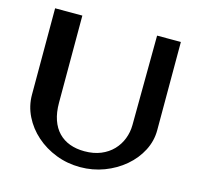

<svg xmlns="http://www.w3.org/2000/svg" viewBox="-106 -831 993 962"><g transform="rotate(15 390.0 -350.0)"><path d="M389.9 18.8Q323.7 18.8 264.8 -4Q205.8 -26.8 160.7 -66.7Q115.6 -106.6 89.8 -158.9Q63.9 -211.2 63.9 -269.6V-717.6H205.2V-265.6Q205.2 -215.3 218.2 -177.3Q231.2 -139.3 255.6 -114.1Q280 -88.8 314.1 -76.2Q348.2 -63.6 390.5 -63.6Q438.3 -63.6 475.2 -78.8Q512.2 -94.1 537.6 -120.6Q563 -147.2 576.1 -181.3Q589.3 -215.3 589.6 -252.8L592.9 -717.6H716.2V-259.9Q716.2 -204.1 690.2 -153.7Q664.1 -103.2 618.6 -64.5Q573.1 -25.8 514.3 -3.5Q455.4 18.8 389.9 18.8Z"/></g></svg>

Font: Russolo 10pt ExtraLight
Style: Regular
Weight: 200
Designer: Micah Stupak-Hahn
Version: Version 1.000